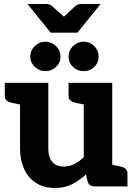

<svg xmlns="http://www.w3.org/2000/svg" viewBox="-20 -930 674 958"><path d="M254 8Q199 8 159.5 -17.5Q120 -43 100 -87.5Q80 -132 80 -189V-517H221V-189Q221 -146 240.5 -122.5Q260 -99 298 -99Q326 -99 351 -111.5Q376 -124 398 -146V-517H540V0H453Q424 0 417 -25L409 -60Q377 -30 340 -11Q303 8 254 8ZM518 0 531 -110 581 -99Q597 -96 606.5 -88Q616 -80 616 -65V0ZM102 -517 88 -407 38 -417Q22 -421 13 -428.5Q4 -436 4 -452V-517ZM420 -517 407 -407 357 -417Q341 -421 331.5 -428.5Q322 -436 322 -452V-517ZM282 -647Q282 -617 259.5 -596Q237 -575 206 -575Q176 -575 153.5 -596.5Q131 -618 131 -647Q131 -678 153.5 -700Q176 -722 206 -722Q237 -722 259.5 -700Q282 -678 282 -647ZM472 -647Q472 -617 450.5 -596Q429 -575 397 -575Q366 -575 344 -596Q322 -617 322 -647Q322 -678 344.5 -700Q367 -722 397 -722Q429 -722 450.5 -700Q472 -678 472 -647ZM482 -910 366 -767H233L117 -910H211Q228 -910 239 -900L299 -847L356 -900Q360 -904 368 -907Q376 -910 384 -910Z"/></svg>

Font: Aleo ExtraBold
Style: Regular
Weight: 800
Designer: Alessio Laiso
Foundry: Alessio Laiso
Version: Version 2.001;gftools[0.9.29]